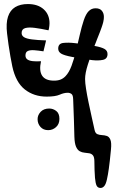

<svg xmlns="http://www.w3.org/2000/svg" viewBox="-20 -732 570 950"><path d="M218.5 -88Q194.5 -88 180.2 -104Q166 -120 166 -142.5Q166 -162.5 181.2 -178.8Q196.5 -195 223.5 -195Q242.5 -195 258.2 -183Q274 -171 274 -144Q274 -118 257.2 -103Q240.5 -88 218.5 -88ZM436 -434.5Q411.5 -437.5 385.5 -441.8Q359.5 -446 336 -450.5Q296.5 -458 282.2 -467Q268 -476 268 -491.5Q268 -516.5 292.8 -519.5Q317.5 -522.5 351 -518.5Q375 -516 399.8 -512.5Q424.5 -509 449 -504.5Q482 -498.5 497.2 -489.8Q512.5 -481 512 -463.5Q511.5 -440.5 489.2 -435.8Q467 -431 436 -434.5ZM400 -48Q400 -48 400 -48Q400 -48 400 -48Q400 -48 400 -48Q400 -48 400 -48Q400 -48 400 -48Q400 -48 400 -48Q400 -48 400 -48Q400 -48 400 -48ZM298.5 -470.5Q292 -470.5 286 -476.2Q280 -482 280 -491.5Q280 -500 286.5 -505.8Q293 -511.5 301.5 -511.5Q308.5 -511.5 315.2 -506.2Q322 -501 322 -494Q322 -485 314.8 -477.8Q307.5 -470.5 298.5 -470.5ZM407 -12Q407 -12 407 -12Q407 -12 407 -12Q407 -12 407 -12Q407 -12 407 -12Q407 -12 407 -12Q407 -12 407 -12Q407 -12 407 -12Q407 -12 407 -12ZM477.5 198Q464 198 458.2 186.8Q452.5 175.5 450 148Q448.5 129 447.8 108.5Q447 88 447 67Q447 45.5 440 37Q433 28.5 422 26.5Q411 24.5 398.5 23.5Q386 22.5 374.8 16.5Q363.5 10.5 356.2 -6.2Q349 -23 348 -56Q347.5 -73.5 347 -93.8Q346.5 -114 345.8 -137.2Q345 -160.5 344 -186.5Q343 -212.5 342 -241Q341.5 -261.5 333.5 -267.2Q325.5 -273 315 -273Q296.5 -273 275.2 -263.5Q254 -254 211 -254Q148 -254 103 -289.2Q58 -324.5 41 -403Q36.5 -424 31.5 -452.5Q26.5 -481 22.2 -510.8Q18 -540.5 15 -566Q9 -617 19.5 -649.2Q30 -681.5 55.2 -696.8Q80.5 -712 118 -712Q167.5 -712 196.2 -686Q225 -660 225 -617Q225 -610.5 224.2 -604.2Q223.5 -598 222.5 -592.2Q221.5 -586.5 220 -582Q183 -590 152.8 -594Q122.5 -598 104.8 -593Q87 -588 87 -568.5Q87 -555.5 99 -548Q111 -540.5 137.8 -537Q164.5 -533.5 208 -532Q205 -520 202 -506.5Q199 -493 195 -478Q170 -482 149.8 -483.5Q129.5 -485 117.8 -479.8Q106 -474.5 106 -457.5Q106 -445 115 -438.2Q124 -431.5 141.2 -429.5Q158.5 -427.5 183 -429Q172.5 -382 188.5 -357.5Q204.5 -333 247 -333Q267 -333 280.2 -338.5Q293.5 -344 304 -355Q321.5 -373 334 -406.5Q346.5 -440 356.2 -480.5Q366 -521 375 -560.8Q384 -600.5 394.5 -631.8Q405 -663 419 -677Q426 -684 434.2 -687.5Q442.5 -691 453 -691Q474 -691 484 -678.8Q494 -666.5 494 -649Q494 -644.5 493.5 -637.8Q493 -631 491 -623.5Q490 -619.5 488.8 -615.2Q487.5 -611 486.2 -606.5Q485 -602 483 -597Q479.5 -586 474.8 -574.5Q470 -563 465.5 -551Q463 -544.5 460.2 -537.8Q457.5 -531 455 -524Q452.5 -517.5 449.5 -510.2Q446.5 -503 444 -496Q428 -454.5 414.5 -412Q401 -369.5 401 -341Q401 -322.5 405.8 -292.2Q410.5 -262 418 -226Q425.5 -190 433.5 -154.2Q441.5 -118.5 448 -89Q451.5 -72.5 461.8 -68.2Q472 -64 484.8 -63.5Q497.5 -63 508.8 -59.2Q520 -55.5 526.2 -40.8Q532.5 -26 529 8Q526 39 523.5 62Q521 85 518.5 102.2Q516 119.5 513.8 132.2Q511.5 145 509 156Q504 179 496 188.5Q488 198 477.5 198Z"/></svg>

Font: Kablammo
Style: Regular
Weight: 400
Designer: Travis Kochel, Lizy Gershenzon, Daria Petrova, Ethan Cohen
Foundry: Vectro Type Foundry
Version: Version 1.002